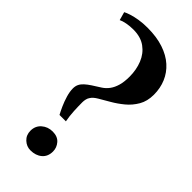

<svg xmlns="http://www.w3.org/2000/svg" viewBox="-279 -951 1019 1019"><g transform="rotate(45 230.5 -442.0)"><path d="M165 -233.5Q156 -250 144.2 -276Q132.5 -302 124 -330.8Q115.5 -359.5 115.5 -383.5Q115.5 -401 122 -414.5Q128.5 -428 141.5 -440Q154.5 -452 174.2 -465Q194 -478 220.5 -494.5Q240 -507 254.2 -526.2Q268.5 -545.5 276.5 -573.5Q284.5 -601.5 284.5 -640Q284.5 -692 267 -735.5Q249.5 -779 213.5 -805.2Q177.5 -831.5 122 -831.5Q96 -831.5 72.2 -827Q48.5 -822.5 35 -815.5L22 -862Q33.5 -868.5 54.8 -875.2Q76 -882 105 -886.8Q134 -891.5 168.5 -891.5Q237 -891.5 288.5 -874.2Q340 -857 374.2 -826.2Q408.5 -795.5 426 -754Q443.5 -712.5 443.5 -663.5Q443.5 -615 423 -579.8Q402.5 -544.5 371.8 -519Q341 -493.5 308 -474.5Q275 -455.5 249.2 -440.2Q223.5 -425 214.5 -409.5Q208.5 -401.5 205.8 -390Q203 -378.5 203 -366.5Q203 -337 204.8 -302Q206.5 -267 213 -233.5ZM188.5 8.5Q159.5 8.5 137.2 -12.2Q115 -33 115 -65.5Q115 -101.5 140.5 -123.8Q166 -146 202 -146Q239 -146 258.5 -123.5Q278 -101 278 -72Q278 -34 253 -12.8Q228 8.5 188.5 8.5Z"/></g></svg>

Font: Merriweather 120pt ExtraBold
Style: Regular
Weight: 800
Version: Version 2.100